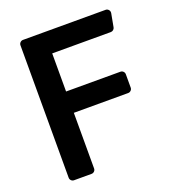

<svg xmlns="http://www.w3.org/2000/svg" viewBox="-132 -831 851 935"><g transform="rotate(-20 293.0 -363.5)"><path d="M71.7 -20.6V-706.7Q71.7 -715.2 77.8 -721.2Q83.8 -727.3 92.3 -727.3H520.2Q528.8 -727.3 534.8 -721.2Q540.8 -715.2 540.8 -706.7Q540.8 -704.2 540.5 -702.8L527.7 -633.9Q526.3 -626.4 520.4 -621.6Q514.6 -616.8 507.1 -616.8H203.5V-419.4H484.7Q493.6 -419.4 499.6 -413.4Q505.7 -407.3 505.7 -398.8V-329.5Q505.7 -321 499.6 -315Q493.6 -308.9 484.7 -308.9H203.5V-20.6Q203.5 -12.1 197.4 -6Q191.4 0 182.5 0H92.3Q83.8 0 77.8 -6Q71.7 -12.1 71.7 -20.6Z"/></g></svg>

Font: DeltaSans SemiBold
Style: Regular
Weight: 600
Designer: Rasmus Andersson
Foundry: rsms
Version: Version 3.012